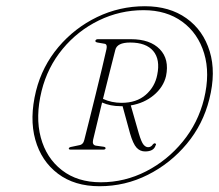

<svg xmlns="http://www.w3.org/2000/svg" viewBox="-20 -762 721 632"><path d="M307.5 -149Q225.5 -149 170.8 -190.2Q116 -231.5 96.2 -302.2Q76.5 -373 98.5 -462.5Q119 -544 172.2 -607Q225.5 -670 299.5 -705.8Q373.5 -741.5 457 -741.5Q538 -741.5 593.5 -702Q649 -662.5 670.2 -593.2Q691.5 -524 669 -435.5Q648.5 -353 594.8 -288.5Q541 -224 466.5 -186.5Q392 -149 307.5 -149ZM312 -162Q390.5 -162 460.8 -198Q531 -234 581.5 -295.8Q632 -357.5 651.5 -436Q672 -520 652 -586.2Q632 -652.5 580 -690.5Q528 -728.5 452.5 -728.5Q375 -728.5 305.5 -694.8Q236 -661 186.2 -601Q136.5 -541 117 -463Q96 -377.5 114.2 -309.5Q132.5 -241.5 183.8 -201.8Q235 -162 312 -162ZM526.5 -511.5Q518 -475.5 486.5 -449Q455 -422.5 410.5 -415L437 -322.5Q445.5 -294 452.5 -285.8Q459.5 -277.5 467.5 -277.5Q477.5 -277.5 483.5 -287Q487 -291 490 -290Q496 -289 492 -283Q486 -263.5 457.5 -263.5Q441 -263.5 429.5 -276Q418 -288.5 408 -323L383.5 -412.5Q380.5 -412.5 377 -412.5Q343.5 -412.5 316 -424.5Q307 -387.5 299.2 -354.8Q291.5 -322 286.5 -302Q282.5 -284.5 296 -282.5L321 -279Q328 -278 327.5 -273.5Q326.5 -269.5 320 -269.5H213.5Q205.5 -269.5 206.5 -273.5Q207 -277.5 217 -279L240.5 -284Q254 -286 257.5 -301.5Q263.5 -325.5 273.8 -366.2Q284 -407 295.2 -452.5Q306.5 -498 316 -538Q325.5 -578 330.5 -600.5Q334 -616.5 324 -618L301 -622Q293 -623.5 294 -628Q295.5 -633 302.5 -633H411Q474 -633 506 -600Q538 -567 526.5 -511.5ZM359.5 -597.5Q353 -573 342 -528.5Q331 -484 319 -436.5Q347.5 -423.5 380 -423.5Q429.5 -423.5 459.8 -450Q490 -476.5 497.5 -515.5Q508 -566 484.5 -594Q461 -622 408.5 -622Q365 -622 359.5 -597.5Z"/></svg>

Font: Fraunces 72pt S000 Thin
Style: Italic
Weight: 100
Italic angle: -16°
Version: Version 1.000; ttfautohint (v1.8.3)